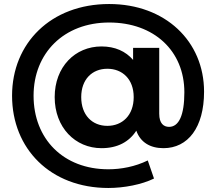

<svg xmlns="http://www.w3.org/2000/svg" viewBox="-20 -730 1075 955"><path d="M514 -104C438 -104 384 -158 384 -247C384 -335 438 -388 514 -388C588 -388 645 -337 645 -247C645 -156 588 -104 514 -104ZM485 7C564 7 622 -24 658 -80C678 -23 726 7 793 7C915 7 995 -96 995 -274C995 -525 802 -710 523 -710C233 -710 40 -515 40 -254C40 10 231 205 519 205C597 205 685 188 746 158L715 68C652 99 582 112 519 112C295 112 147 -39 147 -254C147 -465 297 -618 523 -618C746 -618 897 -477 897 -271C897 -155 869 -99 821 -99C794 -99 772 -116 772 -164V-492H642V-432C605 -475 552 -499 485 -499C353 -499 252 -397 252 -247C252 -96 354 7 485 7Z"/></svg>

Font: Montserrat-Alt1
Style: Bold
Weight: 700
Designer: Differentunic
Foundry: Differentunic
Version: Version 7.222